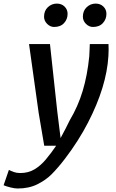

<svg xmlns="http://www.w3.org/2000/svg" viewBox="-107 -802 647 1068"><path d="M-8.5 246.5Q-25 246.5 -48 240.8Q-71 235 -87 228.5L-57.5 143Q-46.5 149 -30.5 154.8Q-14.5 160.5 5.5 160.5Q50.5 160.5 84.5 140.2Q118.5 120 147.5 85.5Q176.5 51 205.5 8.5H139L108 -174.5L54.5 -557H171L211.5 -183L230 -34Q245.5 -62 258 -86.8Q270.5 -111.5 281 -133Q327 -210 353 -296.5Q379 -383 389.5 -488.5Q390.5 -502.5 391.2 -523.5Q392 -544.5 392.5 -557H496.5Q497.5 -545.5 497.2 -526Q497 -506.5 496 -490.5Q486 -320.5 382.5 -120Q358 -72 324.8 -19.8Q291.5 32.5 254.2 81.2Q217 130 180 167.5Q148 199.5 101 223Q54 246.5 -8.5 246.5ZM194 -652Q172.5 -652 155.2 -669.2Q138 -686.5 138 -709Q138 -742 159.2 -762Q180.5 -782 209 -782Q235.5 -782 252.2 -765.5Q269 -749 269 -725Q269 -695 249.2 -673.5Q229.5 -652 194 -652ZM410 -652Q388.5 -652 371.2 -669.2Q354 -686.5 354 -709Q354 -742 375.2 -762Q396.5 -782 425 -782Q451.5 -782 468.2 -765.5Q485 -749 485 -725Q485 -695 465.2 -673.5Q445.5 -652 410 -652Z"/></svg>

Font: Merriweather Sans Italic
Style: Regular
Weight: 400
Italic angle: -7.5°
Designer: Eben Sorkin
Foundry: Eben Sorkin
Version: Version 1.008; ttfautohint (v1.7.19-72a1) -l 8 -r 50 -G 200 